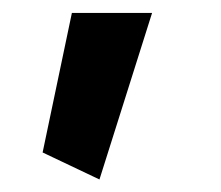

<svg xmlns="http://www.w3.org/2000/svg" viewBox="-20 -188 351 305"><path d="M94.2 -167.5 47.7 54.2 138 97.1 221.6 -167.5Z"/></svg>

Font: Estedad-FD VF
Style: Regular
Weight: 100
Designer: Amin Abedi
Version: Version 7.3